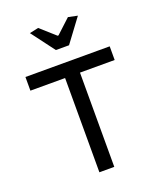

<svg xmlns="http://www.w3.org/2000/svg" viewBox="-153 -935 858 1030"><g transform="rotate(-20 276.5 -420.0)"><path d="M139 -829 190 -840 274 -765H279L360 -840L413 -829L314 -696H239ZM234 -538H36V-616H517V-538H319V0H234Z"/></g></svg>

Font: Athiti Medium
Style: Regular
Weight: 500
Designer: CadsonDemak Team
Foundry: CadsonDemak
Version: Version 1.032